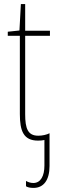

<svg xmlns="http://www.w3.org/2000/svg" viewBox="-20 -677 282 938"><path d="M144 241C193 241 222 203 222 134V-26C208 -19 188 -14 167 -14C116 -14 103 -49 103 -119V-502H224V-527H103V-657H82L75 -528L18 -522V-502H77V-120C77 -37 95 10 166 10C178 10 188 9 197 7V132C197 182 179 217 143 217C129 217 118 213 107 207V233C115 238 126 241 144 241Z"/></svg>

Font: Noto Sans Condensed Thin
Style: Regular
Weight: 100
Width: 3
Designer: Monotype Design Team
Foundry: Monotype Imaging Inc.
Version: Version 2.013